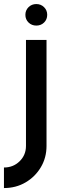

<svg xmlns="http://www.w3.org/2000/svg" viewBox="-60 -702 316 972"><path d="M-40 250V146Q7 146 39.2 114.5Q71.5 83 71.5 37V-500H175.5V37Q175.5 96 147 144.2Q118.5 192.5 69.8 221.2Q21 250 -40 250ZM124 -572.5Q100.5 -572.5 84.5 -588Q68.5 -603.5 68.5 -627Q68.5 -650 84.5 -665.8Q100.5 -681.5 124 -681.5Q147 -681.5 163 -665.8Q179 -650 179 -627Q179 -603.5 163.2 -588Q147.5 -572.5 124 -572.5Z"/></svg>

Font: Urbanist SemiBold
Style: Regular
Weight: 600
Designer: Corey Hu
Foundry: Corey Hu
Version: Version 1.321; ttfautohint (v1.8.4.7-5d5b)